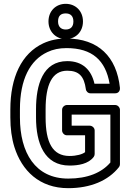

<svg xmlns="http://www.w3.org/2000/svg" viewBox="-20 -947 692 1002"><path d="M84 -334V-376C84 -533 137 -633 227 -675C256 -689 289 -696 327 -696C461 -696 531 -632 552 -510H473C457 -581 412 -628 331 -628C203 -628 168 -504 168 -377V-334C168 -200 211 -83 343 -83C388 -83 441 -91 469 -128C472 -132 474 -138 474 -143V-266C474 -281 460 -291 449 -291H354V-349H556V-99C511 -46 437 -15 336 -15C164 -15 84 -150 84 -334ZM343 -133C254 -133 218 -204 218 -334V-377C218 -504 251 -578 331 -578C393 -578 419 -548 428 -482C429 -471 439 -460 452 -460H581C602 -460 607 -478 606 -488C589 -651 493 -746 327 -746C283 -746 243 -738 206 -721C92 -668 34 -543 34 -376V-334C34 -277 41 -225 55 -180C94 -56 186 35 336 35C452 35 545 -4 601 -75C604 -79 606 -84 606 -90V-374C606 -385 596 -399 581 -399H329C318 -399 304 -389 304 -374V-266C304 -255 314 -241 329 -241H424V-153C411 -142 379 -133 343 -133ZM323 -793C299 -793 283 -807 283 -835C283 -865 298 -877 323 -877C348 -877 363 -863 363 -835C363 -807 348 -793 323 -793ZM323 -743C375 -743 413 -781 413 -835C413 -889 375 -927 323 -927C272 -927 233 -890 233 -835C233 -782 272 -743 323 -743Z"/></svg>

Font: Asimov
Style: NarOu
Weight: 500
Designer: Google
Version: Version 2.000980; 2014